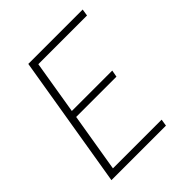

<svg xmlns="http://www.w3.org/2000/svg" viewBox="-200 -868 1001 1001"><g transform="rotate(-45 300.0 -367.5)"><path d="M47 0 169 -735H570L564 -697H205L156 -401H454L447 -363H150L96 -38H455L449 0Z"/></g></svg>

Font: Iosevka Curly XLtEx
Style: Italic
Weight: 200
Width: 7
Italic angle: -9°
Monospace: yes
Designer: Belleve Invis
Foundry: Belleve Invis
Version: Version 11.1.0; ttfautohint (v1.8.3)